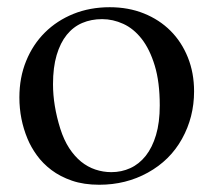

<svg xmlns="http://www.w3.org/2000/svg" viewBox="-20 -492 586 527"><path d="M33.2 -224.6Q33.2 -279.3 51.8 -324.7Q70.3 -370.1 103.3 -402.8Q136.2 -435.5 181.6 -453.9Q227.1 -472.2 281.2 -472.2Q332.5 -472.2 375 -455.1Q417.5 -438 448 -407.5Q478.5 -377 495.6 -334.5Q512.7 -292 512.7 -241.2Q512.7 -170.4 479.5 -110.8Q446.8 -51.8 385.7 -18.1Q325.7 15.1 252.4 15.1Q210 15.1 177.5 3.9Q145 -7.3 121.1 -25.4Q97.2 -43.5 81.1 -65.9Q64.9 -88.4 55.7 -110.8Q33.2 -164.6 33.2 -224.6ZM125.5 -260.7Q125.5 -202.6 145.5 -138.7Q155.3 -107.9 169.9 -85.4Q184.6 -63 202.6 -48.3Q220.7 -33.7 241.9 -26.6Q263.2 -19.5 285.6 -19.5Q313.5 -19.5 337.6 -30.5Q361.8 -41.5 379.9 -64.2Q397.9 -86.9 408.2 -121.3Q418.5 -155.8 418.5 -202.6Q418.5 -266.6 404.8 -311.8Q391.1 -356.9 368.9 -385.3Q346.7 -413.6 318.4 -426.5Q290 -439.5 260.3 -439.5Q230.5 -439.5 205.8 -429Q181.2 -418.5 163.3 -396.5Q145.5 -374.5 135.5 -340.8Q125.5 -307.1 125.5 -260.7Z"/></svg>

Font: XB Kayhan
Style: Regular
Weight: 400
Designer: Behnam
Foundry: Irmug
Version: Version 7.300 2009